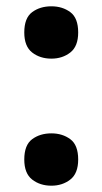

<svg xmlns="http://www.w3.org/2000/svg" viewBox="-20 -576 325 609"><path d="M57 -473Q57 -519 82 -537.5Q107 -556 143 -556Q178 -556 203 -537.5Q228 -519 228 -473Q228 -429 203 -409.5Q178 -390 143 -390Q107 -390 82 -409.5Q57 -429 57 -473ZM57 -70Q57 -116 82 -134.5Q107 -153 143 -153Q178 -153 203 -134.5Q228 -116 228 -70Q228 -26 203 -6.5Q178 13 143 13Q107 13 82 -6.5Q57 -26 57 -70Z"/></svg>

Font: Noto Sans
Style: Bold
Weight: 700
Designer: Monotype Design Team
Foundry: Monotype Imaging Inc.
Version: Version 2.000;GOOG;noto-source:20170915:90ef993387c0; ttfaut